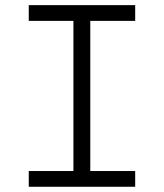

<svg xmlns="http://www.w3.org/2000/svg" viewBox="-20 -713 626 733"><path d="M89.8 0H496.1V-60.1H324.7V-633.3H496.1V-693.4H89.8V-633.3H260.3V-60.1H89.8Z"/></svg>

Font: Cascadia Code Light
Style: Regular
Weight: 300
Monospace: yes
Designer: Aaron Bell
Foundry: Saja Typeworks
Version: Version 2404.023